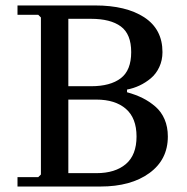

<svg xmlns="http://www.w3.org/2000/svg" viewBox="-20 -681 682 701"><path d="M43.9 -627V-661.1H327.1Q440.4 -661.1 506.8 -617.7Q573.2 -574.2 573.2 -490.7Q573.2 -460.9 561.5 -436Q549.8 -411.1 530.5 -395Q511.2 -378.9 489.3 -368.7Q467.3 -358.4 443.8 -354V-344.2Q475.6 -335.4 500.2 -323.2Q524.9 -311 546.9 -292.2Q568.8 -273.4 580.8 -245.6Q592.8 -217.8 592.8 -182.6Q592.8 -98.1 525.4 -49.1Q458 0 346.7 0H43.9V-34.2H119.6L129.4 -43.9V-617.2L119.6 -627ZM229.5 -612.3V-366.2H312.5Q382.8 -366.2 420.9 -395.3Q459 -424.3 459 -490.7Q459 -556.6 421.1 -584.5Q383.3 -612.3 312.5 -612.3ZM332 -317.4H229.5V-48.8H332Q400.4 -48.8 439.5 -82Q478.5 -115.2 478.5 -182.6Q478.5 -250 439.5 -283.7Q400.4 -317.4 332 -317.4Z"/></svg>

Font: Happy Times at the IKOB
Style: Regular
Weight: 400
Designer: Lucas Le Bihan
Foundry: Lucas Le Bihan
Version: Version 1.000;PS 1.0;hotconv 1.0.88;makeotf.lib2.5.647800